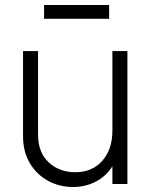

<svg xmlns="http://www.w3.org/2000/svg" viewBox="-20 -735 612 767"><path d="M271 12Q217 12 171.5 -13Q126 -38 99 -83.5Q72 -129 72 -192V-531H132V-197Q132 -126 174.5 -86.5Q217 -47 280 -47Q349 -47 389 -93Q429 -139 429 -212V-531H489V0H429V-71Q406 -33 364.5 -10.5Q323 12 271 12ZM156 -660V-715H416V-660Z"/></svg>

Font: Plus Jakarta Sans Light
Style: Regular
Weight: 300
Designer: Gumpita Rahayu
Foundry: Tokotype
Version: Version 2.006; ttfautohint (v1.8.4.7-5d5b)